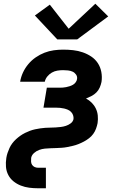

<svg xmlns="http://www.w3.org/2000/svg" viewBox="-20 -794 640 1029"><path d="M394 -583H287L167 -711L247 -769L348 -640L491 -774L560 -706ZM184 215Q160 215 136.5 212Q113 209 91.5 200.5Q70 192 52.5 178Q35 164 24.5 144Q14 124 12 100.5Q10 77 14 52Q16 39 20.5 25.5Q25 12 31 -1Q37 -14 46 -26Q55 -38 66 -48Q77 -58 89 -66.5Q101 -75 114 -81.5Q127 -88 140.5 -93Q154 -98 168 -101Q182 -104 195.5 -106Q209 -108 223 -109Q237 -110 250.5 -110Q264 -110 278 -111Q292 -112 305.5 -113.5Q319 -115 333 -119.5Q347 -124 359 -133Q371 -142 374 -156Q375 -167 371.5 -177Q368 -187 360.5 -194.5Q353 -202 343.5 -206Q334 -210 323.5 -212.5Q313 -215 302 -216Q291 -217 280 -217H213L231 -324H297Q307 -324 316 -324.5Q325 -325 334.5 -327Q344 -329 353.5 -332Q363 -335 371.5 -340Q380 -345 386 -353.5Q392 -362 393 -371Q395 -384 387.5 -394.5Q380 -405 369 -410Q358 -415 345 -416.5Q332 -418 318 -418Q303 -418 287.5 -415.5Q272 -413 258 -405Q244 -397 233.5 -384Q223 -371 220 -356H88Q92 -381 103 -405Q114 -429 131.5 -450Q149 -471 171.5 -486.5Q194 -502 218.5 -511.5Q243 -521 268.5 -524.5Q294 -528 318 -528Q346 -528 372.5 -525Q399 -522 423.5 -513.5Q448 -505 469 -491Q490 -477 504 -456Q518 -435 523 -408.5Q528 -382 524 -355Q521 -340 514.5 -325Q508 -310 496.5 -298.5Q485 -287 470.5 -279.5Q456 -272 441 -266Q458 -257 471.5 -243.5Q485 -230 493.5 -212.5Q502 -195 504 -175Q506 -155 503 -134Q500 -119 494.5 -104Q489 -89 479.5 -76Q470 -63 457 -53Q444 -43 430 -35.5Q416 -28 401 -22Q386 -16 371 -12.5Q356 -9 341 -6Q326 -3 311 -2Q296 -1 281 -0.5Q266 0 251 0.5Q236 1 220.5 2.5Q205 4 190 9.5Q175 15 162.5 26Q150 37 147 52Q146 62 146.5 72Q147 82 152 89.5Q157 97 165.5 101Q174 105 184 105H226V215Z"/></svg>

Font: Iosevka SS04 XBd Ex Obl
Style: Regular
Weight: 800
Width: 7
Italic angle: -9°
Monospace: yes
Designer: Belleve Invis
Foundry: Belleve Invis
Version: Version 19.0.0; ttfautohint (v1.8.4)